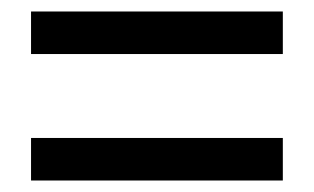

<svg xmlns="http://www.w3.org/2000/svg" viewBox="-20 -497 546 334"><path d="M34 -403V-477H472V-403ZM34 -183V-257H472V-183Z"/></svg>

Font: Assistant SemiBold
Style: Regular
Weight: 600
Designer: Hebrew By Ben Nathan, Latin by Paul Hunt
Version: Version 3.000